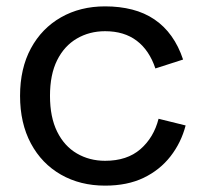

<svg xmlns="http://www.w3.org/2000/svg" viewBox="-20 -576 647 603"><path d="M310 7Q232 7 171.5 -27.5Q111 -62 77 -125.5Q43 -189 43 -275Q43 -361 77 -424Q111 -487 171.5 -521.5Q232 -556 310 -556Q356 -556 395 -546Q434 -536 465 -515Q496 -494 518.5 -462.5Q541 -431 555 -389L468 -361Q449 -418 409.5 -448Q370 -478 310 -478Q261 -478 221.5 -455Q182 -432 159.5 -387Q137 -342 137 -275Q137 -208 159.5 -162.5Q182 -117 221.5 -94Q261 -71 310 -71Q379 -71 421 -107.5Q463 -144 478 -203L563 -182Q549 -128 515.5 -85Q482 -42 431 -17.5Q380 7 310 7Z"/></svg>

Font: Parkinsans Light
Style: Regular
Weight: 400
Version: Version 1.000